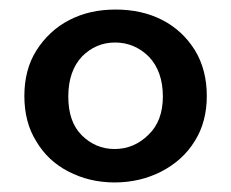

<svg xmlns="http://www.w3.org/2000/svg" viewBox="-20 -729 484 402"><path d="M31 -528C31 -528 31 -528 31 -528C31 -492 39 -460 56 -433C72 -406 94 -385 123 -370C152 -355 184 -347 220 -347C220 -347 220 -347 220 -347C256 -347 289 -355 318 -370C347 -385 371 -406 388 -434C405 -461 413 -493 413 -528C413 -528 413 -528 413 -528C413 -564 405 -596 388 -624C371 -651 349 -672 320 -687C291 -702 258 -709 222 -709C222 -709 222 -709 222 -709C186 -709 154 -702 125 -687C96 -672 73 -650 56 -623C39 -596 31 -564 31 -528ZM321 -527C321 -527 321 -527 321 -527C321 -493 311 -466 291 -447C271 -427 247 -417 220 -417C220 -417 220 -417 220 -417C193 -417 170 -427 151 -446C132 -465 123 -492 123 -527C123 -527 123 -527 123 -527C123 -563 133 -591 152 -611C171 -630 194 -640 221 -640C221 -640 221 -640 221 -640C248 -640 272 -630 292 -610C311 -590 321 -562 321 -527Z"/></svg>

Font: Girnar Poppins
Style: Medium
Weight: 500
Designer: Ninad Kale (Devanagari), Jonny Pinhorn (Latin)
Foundry: Indian Type Foundry
Version: ""